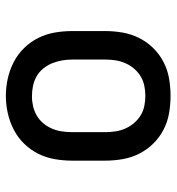

<svg xmlns="http://www.w3.org/2000/svg" viewBox="6 -586 589 640"><g transform="rotate(-90 300.0 -266.5)"><path d="M300 8Q271 8 242 3Q213 -2 187 -15.5Q161 -29 140.5 -50Q120 -71 107 -97Q94 -123 89 -152Q84 -181 84 -210V-320Q84 -349 89 -378Q94 -407 107 -433Q120 -459 140.5 -480Q161 -501 187 -514.5Q213 -528 242 -534.5Q271 -541 300 -541Q329 -541 358 -534.5Q387 -528 413 -514.5Q439 -501 459.5 -480Q480 -459 493 -433Q506 -407 511 -378Q516 -349 516 -320V-210Q516 -181 511 -152Q506 -123 493 -97Q480 -71 459.5 -50Q439 -29 413 -15.5Q387 -2 358 3Q329 8 300 8ZM300 -76Q317 -76 334 -79.5Q351 -83 365.5 -92Q380 -101 391 -114Q402 -127 409 -143Q416 -159 418.5 -176Q421 -193 421 -210V-320Q421 -337 418 -354Q415 -371 408.5 -387Q402 -403 391 -416.5Q380 -430 365 -438.5Q350 -447 333 -450.5Q316 -454 298 -454Q281 -454 264.5 -450Q248 -446 233.5 -437.5Q219 -429 208 -415.5Q197 -402 190.5 -386.5Q184 -371 181.5 -354Q179 -337 179 -320V-210Q179 -193 181.5 -176Q184 -159 191 -143Q198 -127 209 -114Q220 -101 234.5 -92Q249 -83 266 -79.5Q283 -76 300 -76Z"/></g></svg>

Font: Iosevka Curly Slab MdEx
Style: Regular
Weight: 500
Width: 7
Monospace: yes
Designer: Belleve Invis
Foundry: Belleve Invis
Version: Version 11.1.0; ttfautohint (v1.8.3)